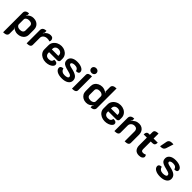

<svg xmlns="http://www.w3.org/2000/svg" viewBox="393 -2435 4352 4352"><g transform="rotate(45 2569.5 -259.0)"><path d="M59 -423Q59 -460 88 -484.5Q117 -509 174 -509V-455Q157 -432 155 -428L159 -424Q191 -466 229.5 -487.5Q268 -509 325 -509Q380 -509 422.5 -486.5Q465 -464 489 -423Q513 -382 513 -329V-171Q513 -117 486.5 -76Q460 -35 414 -13Q368 9 310 9Q273 9 233.5 -6.5Q194 -22 167 -49L163 -44Q170 -34 185 -23V125Q185 209 59 209ZM389 -179V-321Q389 -360 362.5 -380.5Q336 -401 286 -401Q241 -401 212 -379.5Q183 -358 183 -326V-174Q183 -143 211.5 -121Q240 -99 286 -99Q335 -99 362 -120Q389 -141 389 -179Z M737 -291V-67Q737 -27 707 -9Q677 9 613 9V-413Q613 -459 642.5 -484Q672 -509 732 -509V-450Q717 -433 708 -417L714 -413Q777 -509 872 -509Q915 -509 937 -486.5Q959 -464 959 -430Q959 -404 945 -386Q918 -401 870 -401Q811 -401 774 -369.5Q737 -338 737 -291Z M994 -178V-311Q994 -367 1025 -412Q1056 -457 1107.5 -483Q1159 -509 1219 -509Q1278 -509 1327.5 -484.5Q1377 -460 1406 -416.5Q1435 -373 1435 -317V-261Q1435 -239 1418.5 -224Q1402 -209 1377 -209H1115V-187Q1115 -144 1141 -117Q1167 -90 1219 -90Q1269 -90 1293.5 -112Q1318 -134 1318 -169Q1336 -171 1343 -171Q1380 -171 1401 -154.5Q1422 -138 1422 -108Q1422 -79 1395 -52Q1368 -25 1321 -8Q1274 9 1218 9Q1156 9 1105 -15.5Q1054 -40 1024 -82.5Q994 -125 994 -178ZM1322 -298V-317Q1322 -359 1293 -385Q1264 -411 1218 -411Q1172 -411 1143.5 -385.5Q1115 -360 1115 -317V-298Z M1520 -118Q1520 -143 1540.5 -160Q1561 -177 1606 -178Q1615 -134 1648 -110.5Q1681 -87 1728 -87Q1779 -87 1808 -100Q1837 -113 1837 -139Q1837 -163 1813.5 -179Q1790 -195 1721 -211Q1646 -229 1604.5 -247Q1563 -265 1543 -293Q1523 -321 1523 -367Q1523 -431 1577 -470Q1631 -509 1725 -509Q1816 -509 1876 -476.5Q1936 -444 1936 -390Q1936 -363 1916 -350Q1896 -337 1850 -336Q1840 -376 1812 -396Q1784 -416 1733 -416Q1695 -416 1667.5 -403Q1640 -390 1640 -369Q1640 -347 1663 -335Q1686 -323 1743 -311Q1855 -287 1905.5 -247Q1956 -207 1956 -138Q1956 -71 1896.5 -31Q1837 9 1734 9Q1638 9 1579.5 -25.5Q1521 -60 1520 -118Z M2046 -633Q2046 -666 2069.5 -687.5Q2093 -709 2129 -709Q2165 -709 2188.5 -687.5Q2212 -666 2212 -633Q2212 -599 2188.5 -577.5Q2165 -556 2129 -556Q2093 -556 2069.5 -577.5Q2046 -599 2046 -633ZM2066 -433Q2066 -474 2097 -491.5Q2128 -509 2191 -509V-67Q2191 -27 2160 -9Q2129 9 2066 9Z M2324 -171V-329Q2324 -381 2350 -422Q2376 -463 2422.5 -486Q2469 -509 2526 -509Q2563 -509 2602.5 -493.5Q2642 -478 2669 -452L2673 -457Q2668 -465 2651 -477V-625Q2651 -665 2682.5 -687Q2714 -709 2778 -709V-77Q2778 -40 2750 -15.5Q2722 9 2663 9V-46Q2676 -62 2682 -72L2677 -76Q2646 -34 2608.5 -12.5Q2571 9 2514 9Q2460 9 2417 -14Q2374 -37 2349 -77.5Q2324 -118 2324 -171ZM2653 -175V-326Q2653 -358 2624.5 -379.5Q2596 -401 2550 -401Q2501 -401 2474.5 -380.5Q2448 -360 2448 -322V-180Q2448 -140 2474.5 -119.5Q2501 -99 2551 -99Q2596 -99 2624.5 -120.5Q2653 -142 2653 -175Z M2889 -178V-311Q2889 -367 2920 -412Q2951 -457 3002.5 -483Q3054 -509 3114 -509Q3173 -509 3222.5 -484.5Q3272 -460 3301 -416.5Q3330 -373 3330 -317V-261Q3330 -239 3313.5 -224Q3297 -209 3272 -209H3010V-187Q3010 -144 3036 -117Q3062 -90 3114 -90Q3164 -90 3188.5 -112Q3213 -134 3213 -169Q3231 -171 3238 -171Q3275 -171 3296 -154.5Q3317 -138 3317 -108Q3317 -79 3290 -52Q3263 -25 3216 -8Q3169 9 3113 9Q3051 9 3000 -15.5Q2949 -40 2919 -82.5Q2889 -125 2889 -178ZM3217 -298V-317Q3217 -359 3188 -385Q3159 -411 3113 -411Q3067 -411 3038.5 -385.5Q3010 -360 3010 -317V-298Z M3426 -413Q3426 -459 3455.5 -484Q3485 -509 3545 -509V-449Q3533 -435 3521 -417L3527 -413Q3557 -458 3604 -483.5Q3651 -509 3708 -509Q3759 -509 3798 -486Q3837 -463 3858.5 -423Q3880 -383 3880 -333V-67Q3880 -27 3849 -9Q3818 9 3755 9V-315Q3755 -353 3732.5 -377Q3710 -401 3667 -401Q3616 -401 3583 -369.5Q3550 -338 3550 -291V-67Q3550 -27 3520 -9Q3490 9 3426 9Z M4051 -159V-407H3948Q3948 -454 3966 -477Q3984 -500 4014 -500H4053V-583Q4053 -624 4083 -641.5Q4113 -659 4174 -659V-500H4307Q4307 -450 4288 -428.5Q4269 -407 4227 -407H4176V-164Q4176 -129 4189.5 -114Q4203 -99 4236 -99Q4271 -99 4306 -118Q4316 -109 4322 -95.5Q4328 -82 4328 -68Q4328 -38 4297 -14.5Q4266 9 4210 9Q4129 9 4090 -38Q4051 -85 4051 -159Z M4435 -659Q4449 -727 4545 -727Q4564 -727 4586 -724L4529 -545Q4507 -480 4425 -480Q4409 -480 4401 -481Z M4672 -118Q4672 -143 4692.5 -160Q4713 -177 4758 -178Q4767 -134 4800 -110.5Q4833 -87 4880 -87Q4931 -87 4960 -100Q4989 -113 4989 -139Q4989 -163 4965.5 -179Q4942 -195 4873 -211Q4798 -229 4756.5 -247Q4715 -265 4695 -293Q4675 -321 4675 -367Q4675 -431 4729 -470Q4783 -509 4877 -509Q4968 -509 5028 -476.5Q5088 -444 5088 -390Q5088 -363 5068 -350Q5048 -337 5002 -336Q4992 -376 4964 -396Q4936 -416 4885 -416Q4847 -416 4819.5 -403Q4792 -390 4792 -369Q4792 -347 4815 -335Q4838 -323 4895 -311Q5007 -287 5057.5 -247Q5108 -207 5108 -138Q5108 -71 5048.5 -31Q4989 9 4886 9Q4790 9 4731.5 -25.5Q4673 -60 4672 -118Z"/></g></svg>

Font: K2D
Style: Bold
Weight: 700
Designer: Katatrad Aksorn Co.,Ltd.
Foundry: Cadson Demak Co.,Ltd.
Version: Version 1.000; ttfautohint (v1.6)